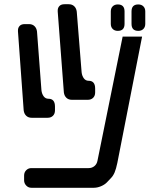

<svg xmlns="http://www.w3.org/2000/svg" viewBox="-20 -784 768 908"><path d="M560 -611 441 -24Q438 -8 426.5 1.5Q415 11 399 11H128Q114 11 104 21Q94 31 94 46V69Q94 83 104 93.5Q114 104 128 104H424Q440 104 457 97Q474 90 485 79L504 59Q515 48 522 31.5Q529 15 535 -14L652 -611ZM634 -638Q649 -638 658 -647Q667 -656 667 -671V-730Q667 -745 658 -754Q649 -763 634 -763Q602 -763 602 -730V-671Q602 -638 634 -638ZM537 -638Q569 -638 569 -671V-730Q569 -763 537 -763Q522 -763 513 -754Q504 -745 504 -730V-671Q504 -656 513 -647Q522 -638 537 -638ZM92 -262Q94 -246 104 -236.5Q114 -227 130 -227H205Q221 -227 230.5 -236.5Q240 -246 240 -262V-280Q240 -317 209 -317Q195 -317 186.5 -328.5Q178 -340 176 -357L155 -635Q153 -651 143 -660.5Q133 -670 117 -670H97Q81 -670 73 -661.5Q65 -653 65 -641Q65 -640 65 -638.5Q65 -637 65 -635ZM282 -347Q284 -331 294 -321.5Q304 -312 320 -312H395Q411 -312 420.5 -321.5Q430 -331 430 -347V-365Q430 -402 399 -402Q385 -402 376.5 -413.5Q368 -425 366 -442L343 -729Q341 -745 331 -754.5Q321 -764 305 -764H285Q269 -764 261 -755.5Q253 -747 253 -735Q253 -734 253 -732.5Q253 -731 253 -729Z"/></svg>

Font: WD-XL Lubrifont TC
Style: Regular
Weight: 400
Designer: [WD-XL Lubrifont] Copyright 2020-2022 (c) NightFurySL2001, Skr-ZERO; [ZCOOL QingKe HuangYou] Copyright 2018-2022 (c) The
Version: Version 2.001;hotconv 1.1.1;makeotfexe 2.6.0